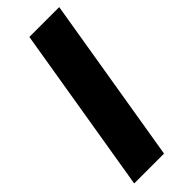

<svg xmlns="http://www.w3.org/2000/svg" viewBox="-241 -757 786 786"><g transform="rotate(-45 151.5 -364.0)"><path d="M302.7 -727.5 182.1 0H9.3L129.9 -727.5Z"/></g></svg>

Font: Inter 20pt ExtraBold
Style: Italic
Weight: 800
Italic angle: -9.3988°
Version: Version 4.001;git-66647c0bb